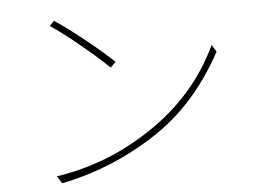

<svg xmlns="http://www.w3.org/2000/svg" viewBox="-51 -769 1101 834"><g transform="rotate(-5 500.0 -352.0)"><path d="M346 -606Q423 -544 464 -504L441 -481Q398 -523 327 -582Q245 -650 193 -684L213 -705Q265 -671 346 -606ZM412 -100Q497 -136 583 -193Q788 -330 886 -541L905 -510Q787 -291 603 -170Q409 -43 187 1L167 -31Q297 -51 412 -100Z"/></g></svg>

Font: Noto Sans CJK TC Thin
Style: Regular
Weight: 250
Designer: Ryoko NISHIZUKA ???? (kana & ideographs); Paul D. Hunt (Latin, Greek & Cyrillic); Wenlong ZHANG ??? (bopomofo); Sandoll 
Foundry: Adobe Systems Incorporated
Version: Version 1.004 January 19, 2016